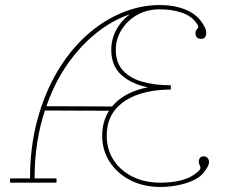

<svg xmlns="http://www.w3.org/2000/svg" viewBox="-20 -724 899 761"><path d="M20 0V-17H99Q99 -141 127.5 -247Q156 -353 205.5 -437.5Q255 -522 320.5 -581.5Q386 -641 461 -672.5Q536 -704 613 -704Q671 -704 715 -686Q759 -668 781 -634Q794 -615 796.5 -602.5Q799 -590 795 -581Q790 -568 773.5 -570Q757 -572 755 -589Q754 -601 758.5 -605.5Q763 -610 765.5 -615Q768 -620 759 -632Q740 -660 701.5 -673.5Q663 -687 613 -687Q562 -687 523 -664.5Q484 -642 461.5 -605.5Q439 -569 439 -527Q439 -476 467 -445Q495 -414 544.5 -400Q594 -386 657 -386V-369Q584 -369 526.5 -349Q469 -329 436 -288.5Q403 -248 403 -186Q403 -132 430 -90Q457 -48 505 -24Q553 0 616 0Q663 0 700.5 -10Q738 -20 764 -43Q775 -53 774.5 -59Q774 -65 770.5 -71.5Q767 -78 768 -87Q771 -104 786 -104.5Q801 -105 807 -91Q813 -74 794 -49Q778 -24 748 -10Q718 4 683.5 10.5Q649 17 616 17Q549 17 497 -9.5Q445 -36 415 -82Q385 -128 385 -186Q385 -242 412 -285L158 -286Q138 -226 127.5 -158.5Q117 -91 117 -17H204V0ZM421 -527Q421 -568 440.5 -605Q460 -642 494 -667Q424 -643 361 -592.5Q298 -542 247 -469Q196 -396 164 -303L424 -302Q448 -331 484 -350Q520 -369 566 -378Q501 -391 461 -427Q421 -463 421 -527Z"/></svg>

Font: Grandiflora One
Style: Regular
Weight: 400
Designer: Haesung Cho
Foundry: JAMO
Version: Version 1.000; ttfautohint (v1.8.4.7-5d5b);gftools[0.9.28]